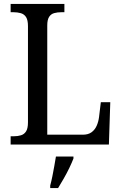

<svg xmlns="http://www.w3.org/2000/svg" viewBox="-20 -734 617 975"><path d="M34 0V-42H50Q70 -42 86.5 -47Q103 -52 112.5 -67Q122 -82 122 -113V-601Q122 -632 112.5 -647Q103 -662 86 -667Q69 -672 48 -672H34V-714H307V-672H293Q272 -672 255.5 -667.5Q239 -663 229.5 -648.5Q220 -634 220 -605V-50H401Q428 -50 445 -62.5Q462 -75 471 -95.5Q480 -116 483 -140L492 -215H540L533 0ZM235 208Q241 186 246 161Q251 136 255.5 110.5Q260 85 264 61H353V71Q345 92 332 119Q319 146 303.5 173Q288 200 275 221H235Z"/></svg>

Font: Noto Serif Thai SemiCondensed
Style: Regular
Weight: 400
Width: 4
Designer: Monotype Design Team
Foundry: Monotype Imaging Inc.
Version: Version 2.002